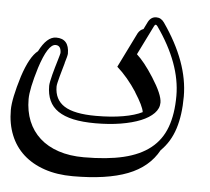

<svg xmlns="http://www.w3.org/2000/svg" viewBox="-105 -357 826 756"><g transform="rotate(5 308.5 21.0)"><path d="M617.7 -3.9Q617.7 69.8 600.3 123.8Q583 177.7 545.4 214.4Q507.8 283.2 425.8 314.9Q343.8 346.7 209.5 346.7Q146.5 346.7 97.2 329.8Q47.9 313 13.7 282Q-20.5 251 -38.3 206.8Q-56.2 162.6 -56.2 107.9Q-56.2 64 -28.3 -26.4Q-2 -106.9 30.3 -131.8Q60.5 -191.4 97.2 -191.4Q148.4 -191.4 148.4 -132.3Q148.4 -128.9 145.8 -118.4Q143.1 -107.9 138.7 -93.8L139.2 -94.2Q135.7 -82 131.6 -67.6Q127.4 -53.2 123.8 -39.8Q120.1 -26.4 117.7 -15.6Q115.2 -4.9 115.2 0.5Q115.2 52.2 154.3 77.1Q193.4 102.1 279.8 102.1Q339.4 102.1 386.2 94Q433.1 85.9 461.9 71.3Q459 48.3 425.3 -4.4H425.8Q407.7 -32.2 387.7 -55.9Q367.7 -79.6 346.7 -98.1L414.6 -235.8Q422.9 -250.5 436.5 -254.9L451.2 -284.7Q462.4 -305.2 482.9 -305.2Q502 -305.2 514.2 -287.6Q617.7 -139.2 617.7 -3.9ZM588.4 -3.9Q588.4 -130.9 490.2 -270.5Q486.3 -275.9 482.9 -275.9Q480 -275.9 477.1 -270.5L419.4 -153.8Q433.6 -141.1 450.7 -119.9Q467.8 -98.6 486.8 -68.8Q528.3 -3.9 528.3 27.8Q528.3 51.3 509.8 70.3Q491.2 89.4 458.3 102.8Q425.3 116.2 379.6 123.8Q334 131.3 279.8 131.3Q229 131.3 192.4 123.3Q155.8 115.2 132.1 99.1Q108.4 83 97.2 58.3Q85.9 33.7 85.9 0.5Q85.9 -6.3 88.4 -18.6Q90.8 -30.8 94.5 -44.9Q98.1 -59.1 102.5 -74Q106.9 -88.9 110.6 -101.3Q114.3 -113.8 116.7 -122.3Q119.1 -130.9 119.1 -132.3Q119.1 -162.1 97.2 -162.1Q66.9 -162.1 36.1 -66.4Q9.8 19.5 9.8 59.1Q9.8 106.9 25.6 145.8Q41.5 184.6 71.8 211.9Q102.1 239.3 146 253.9Q189.9 268.6 246.1 268.6Q337.9 268.6 402.6 253.2Q467.3 237.8 508.8 204.8Q550.3 171.9 569.3 120.1Q588.4 68.4 588.4 -3.9Z"/></g></svg>

Font: XB Kayhan Sayeh
Style: Regular
Weight: 700
Designer: Behnam
Foundry: Irmug
Version: Version 7.300 2009